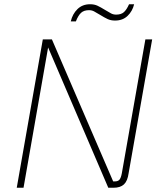

<svg xmlns="http://www.w3.org/2000/svg" viewBox="-20 -886 744 906"><path d="M698 -700 587 -69Q582 -32 565 -16Q548 0 515 0H491L207 -662L91 0H59L182 -700H225L514 -30H522Q537 -30 544 -38.5Q551 -47 555 -69L666 -700ZM405 -866Q425 -866 440 -859Q455 -852 476 -839Q494 -828 504.5 -822.5Q515 -817 528 -817Q552 -817 565 -829Q578 -841 589 -866H613Q605 -833 582 -811Q559 -789 523 -789Q503 -789 488 -796Q473 -803 452 -816Q434 -827 423.5 -832.5Q413 -838 400 -838Q376 -838 362.5 -825.5Q349 -813 338 -785H314Q322 -820 345.5 -843Q369 -866 405 -866Z"/></svg>

Font: KoHo ExtraLight
Style: Italic
Weight: 275
Italic angle: -10°
Version: Version 1.000; ttfautohint (v1.6)